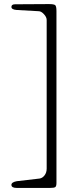

<svg xmlns="http://www.w3.org/2000/svg" viewBox="-20 -722 413 942"><path d="M226 200H62Q36 200 36 185Q36 172 62 167L174 154Q188 152 198.5 138.5Q209 125 209 105V-624Q209 -638 195.5 -652.5Q182 -667 170 -667L62 -673Q36 -675 36 -688Q36 -701 54 -701L219 -702Q244 -702 250.5 -697Q257 -692 257 -668V175Q257 192 251 196Q245 200 226 200Z"/></svg>

Font: Benne
Style: Regular
Weight: 400
Designer: John-Daniel Harrington
Version: Version 1.001